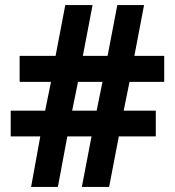

<svg xmlns="http://www.w3.org/2000/svg" viewBox="-20 -733 686 753"><path d="M488 -412 465 -299H591V-198H446L408 0H301L339 -198H244L207 0H102L138 -198H22V-299H157L180 -412H57V-514H198L236 -713H343L305 -514H402L440 -713H545L507 -514H624V-412ZM263 -299H359L382 -412H286Z"/></svg>

Font: Noto Sans Tai Tham
Style: Regular
Weight: 400
Designer: Monotype Design Team 2013. Revised by David WIlliams 2020
Foundry: Monotype Imaging Inc.
Version: Version 2.002